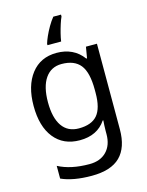

<svg xmlns="http://www.w3.org/2000/svg" viewBox="-144 -853 903 1180"><g transform="rotate(-15 307.5 -263.0)"><path d="M275 -546Q328 -546 370.5 -526Q413 -506 443 -465H448L460 -536H530V9Q530 124 471.5 182Q413 240 290 240Q172 240 97 206V125Q176 167 295 167Q364 167 403.5 126.5Q443 86 443 16V-5Q443 -17 444 -39.5Q445 -62 446 -71H442Q388 10 276 10Q172 10 113.5 -63Q55 -136 55 -267Q55 -395 113.5 -470.5Q172 -546 275 -546ZM287 -472Q220 -472 183 -418.5Q146 -365 146 -266Q146 -167 182.5 -114.5Q219 -62 289 -62Q370 -62 407 -105.5Q444 -149 444 -246V-267Q444 -377 406 -424.5Q368 -472 287 -472ZM363 -754Q355 -737 346.5 -710.5Q338 -684 331 -656Q324 -628 321 -606H234V-615Q239 -633 251 -660Q263 -687 279.5 -715.5Q296 -744 314 -766H363Z"/></g></svg>

Font: Noto Sans Tifinagh Azawagh
Style: Regular
Weight: 400
Designer: JamraPatel
Foundry: JamraPatel LLC
Version: Version 2.006; ttfautohint (v1.8.4.7-5d5b)